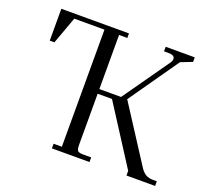

<svg xmlns="http://www.w3.org/2000/svg" viewBox="-120 -853 1094 1003"><g transform="rotate(20 427.0 -351.0)"><path d="M58.1 -524.9V-702.1H434.1V-676.8H388.2V-376H508.8L691.9 -636.2Q698.2 -645.5 698.2 -653.8Q698.2 -666.5 689.2 -671.6Q680.2 -676.8 660.2 -676.8H638.2V-702.1H799.8V-676.8L735.8 -651.9L543 -376L743.2 -65.9Q757.3 -44.9 773.4 -35.4Q789.6 -25.9 814 -25.9H835V0H675.8V-25.9L467.8 -350.1H388.2V-65.9Q388.2 -40.5 395.3 -33.2Q402.3 -25.9 426.8 -25.9H470.2V0H261.2V-25.9H307.1V-676.8H139.2L84 -524.9Z"/></g></svg>

Font: Dihjauti S
Style: Regular
Weight: 400
Designer: T. Christopher White
Version: Version 3.0.0